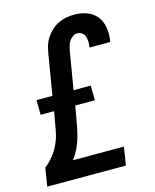

<svg xmlns="http://www.w3.org/2000/svg" viewBox="-112 -820 724 896"><g transform="rotate(-15 250.0 -371.5)"><path d="M4 0 18 -88Q41 -106 59 -128.5Q77 -151 89 -176.5Q101 -202 107 -228.5Q113 -255 117 -282L126 -332H61L60 -403H137L170 -601Q173 -620 179 -638.5Q185 -657 196.5 -674Q208 -691 223.5 -705Q239 -719 257 -727.5Q275 -736 294 -739.5Q313 -743 332 -743Q364 -743 392.5 -733Q421 -723 439.5 -700.5Q458 -678 463.5 -647Q469 -616 464 -585L462 -576H362L363 -580Q365 -593 364.5 -605.5Q364 -618 360.5 -629Q357 -640 347 -647.5Q337 -655 324 -655Q313 -655 302.5 -648Q292 -641 285.5 -631Q279 -621 275.5 -609.5Q272 -598 270 -587L239 -403H322L323 -332H228L217 -268Q213 -244 208 -221Q203 -198 196 -175Q189 -152 178 -130Q167 -108 151 -88H398L384 0Z"/></g></svg>

Font: Iosevka Term Curly Semibold
Style: Italic
Weight: 600
Italic angle: -9°
Designer: Belleve Invis
Foundry: Belleve Invis
Version: Version 32.3.0